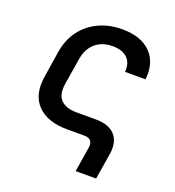

<svg xmlns="http://www.w3.org/2000/svg" viewBox="-134 -666 868 952"><g transform="rotate(20 300.0 -190.0)"><path d="M372 180 393 50Q401 0 352 0H261Q158 0 105 -53.5Q52 -107 67 -206L89 -347Q100 -413 135.5 -460.5Q171 -508 226 -534Q281 -560 350 -560Q449 -560 500.5 -508Q552 -456 542 -366H434Q438 -413 411.5 -439Q385 -465 334 -465Q279 -465 243 -434.5Q207 -404 198 -348L175 -206Q167 -149 194 -122Q221 -95 276 -95H378Q448 -95 480.5 -58.5Q513 -22 502 44L480 180Z"/></g></svg>

Font: NKDuy Mono SemiBold
Style: Italic
Weight: 600
Italic angle: -9°
Monospace: yes
Designer: NKDuy
Foundry: NKDuy
Version: Version 2.251; ttfautohint (v1.8.4.7-5d5b)